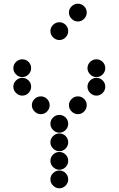

<svg xmlns="http://www.w3.org/2000/svg" viewBox="-20 -1018 640 1036"><path d="M52 -650Q52 -631 66.5 -616.5Q81 -602 100 -602Q120 -602 134 -616.5Q148 -631 148 -650Q148 -670 134 -684Q120 -698 100 -698Q81 -698 66.5 -684Q52 -670 52 -650ZM452 -650Q452 -631 466.5 -616.5Q481 -602 500 -602Q520 -602 534 -616.5Q548 -631 548 -650Q548 -670 534 -684Q520 -698 500 -698Q481 -698 466.5 -684Q452 -670 452 -650ZM52 -550Q52 -531 66.5 -516.5Q81 -502 100 -502Q120 -502 134 -516.5Q148 -531 148 -550Q148 -570 134 -584Q120 -598 100 -598Q81 -598 66.5 -584Q52 -570 52 -550ZM452 -550Q452 -531 466.5 -516.5Q481 -502 500 -502Q520 -502 534 -516.5Q548 -531 548 -550Q548 -570 534 -584Q520 -598 500 -598Q481 -598 466.5 -584Q452 -570 452 -550ZM152 -450Q152 -431 166.5 -416.5Q181 -402 200 -402Q220 -402 234 -416.5Q248 -431 248 -450Q248 -470 234 -484Q220 -498 200 -498Q181 -498 166.5 -484Q152 -470 152 -450ZM352 -450Q352 -431 366.5 -416.5Q381 -402 400 -402Q420 -402 434 -416.5Q448 -431 448 -450Q448 -470 434 -484Q420 -498 400 -498Q381 -498 366.5 -484Q352 -470 352 -450ZM252 -350Q252 -331 266.5 -316.5Q281 -302 300 -302Q320 -302 334 -316.5Q348 -331 348 -350Q348 -370 334 -384Q320 -398 300 -398Q281 -398 266.5 -384Q252 -370 252 -350ZM252 -250Q252 -231 266.5 -216.5Q281 -202 300 -202Q320 -202 334 -216.5Q348 -231 348 -250Q348 -270 334 -284Q320 -298 300 -298Q281 -298 266.5 -284Q252 -270 252 -250ZM252 -150Q252 -131 266.5 -116.5Q281 -102 300 -102Q320 -102 334 -116.5Q348 -131 348 -150Q348 -170 334 -184Q320 -198 300 -198Q281 -198 266.5 -184Q252 -170 252 -150ZM252 -50Q252 -31 266.5 -16.5Q281 -2 300 -2Q320 -2 334 -16.5Q348 -31 348 -50Q348 -70 334 -84Q320 -98 300 -98Q281 -98 266.5 -84Q252 -70 252 -50ZM352 -950Q352 -931 366.5 -916.5Q381 -902 400 -902Q420 -902 434 -916.5Q448 -931 448 -950Q448 -970 434 -984Q420 -998 400 -998Q381 -998 366.5 -984Q352 -970 352 -950ZM252 -850Q252 -831 266.5 -816.5Q281 -802 300 -802Q320 -802 334 -816.5Q348 -831 348 -850Q348 -870 334 -884Q320 -898 300 -898Q281 -898 266.5 -884Q252 -870 252 -850Z"/></svg>

Font: Matrix Sans Print
Style: Regular
Weight: 400
Designer: Brad Neil
Version: Version 1.100